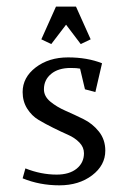

<svg xmlns="http://www.w3.org/2000/svg" viewBox="-20 -556 384 576"><path d="M47.9 -21 56.2 -50.8Q103 -32.2 149.9 -32.2Q188 -32.2 210 -50Q231.9 -67.9 231.9 -96.2Q231.9 -114.3 218.3 -128.4Q204.6 -142.6 184.1 -151.6Q163.6 -160.6 139.9 -172.4Q116.2 -184.1 95.7 -196.3Q75.2 -208.5 61.5 -230.2Q47.9 -252 47.9 -279.8Q47.9 -323.7 87.2 -353.8Q126.5 -383.8 184.1 -383.8Q241.7 -383.8 286.1 -366.2L266.1 -279.8L234.9 -288.1L220.2 -350.1Q210.4 -352.1 191.9 -352.1Q154.8 -352.1 133.3 -334.2Q111.8 -316.4 111.8 -288.1Q111.8 -267.1 130.9 -251.2Q149.9 -235.4 176.8 -223.6Q203.6 -211.9 230.7 -198.5Q257.8 -185.1 276.9 -161.1Q295.9 -137.2 295.9 -104Q295.9 -60.1 256.3 -30Q216.8 0 158.2 0Q99.1 0 47.9 -21ZM104 -438 147.9 -536.1H208L252 -438L222.2 -423.8L178.2 -481.9L133.8 -423.8Z"/></svg>

Font: Gawaa
Style: Regular
Weight: 400
Designer: T. Christopher White
Version: Version 1.0